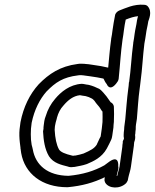

<svg xmlns="http://www.w3.org/2000/svg" viewBox="-20 -801 679 843"><path d="M66 -234C64 -215 65 -194 67 -176L70 -152V-149C72 -142 71 -137 73 -129C89 -38 165 21 275 21H277C341 15 391 1 440 -23L439 -14C438 -9 440 -3 442 1C458 28 507 30 534 3C536 0 539 -4 541 -9C543 -19 544 -25 546 -32C548 -41 553 -54 555 -70L568 -163C568 -165 568 -168 569 -174V-176C573 -187 575 -195 573 -209L574 -213C574 -219 575 -226 576 -234V-238C576 -243 576 -247 577 -254L581 -279C585 -323 587 -368 593 -410C594 -420 596 -430 597 -442C605 -500 607 -555 614 -610C617 -623 619 -640 621 -652C623 -670 628 -686 631 -707C633 -715 650 -749 629 -773C626 -777 619 -780 613 -780C567 -784 529 -764 504 -755C496 -752 486 -743 485 -733C481 -711 477 -692 474 -668C472 -655 471 -642 468 -630V-628C462 -585 459 -546 455 -504C435 -509 412 -513 389 -516L369 -519C360 -520 353 -520 348 -521H344C337 -521 332 -522 320 -520C244 -510 195 -477 150 -431C110 -387 83 -331 70 -265ZM116 -236 119 -262C131 -320 155 -366 184 -399C224 -440 257 -462 322 -470C325 -471 332 -471 336 -471C346 -470 349 -470 354 -469L376 -466C397 -463 416 -460 434 -456C437 -453 439 -443 449 -431C449 -431 461 -398 490 -434C495 -440 500 -447 501 -455C507 -512 510 -571 518 -627C521 -641 522 -655 524 -668C526 -685 529 -700 532 -715C552 -723 568 -728 586 -730C585 -724 582 -717 581 -709V-708C579 -691 574 -674 571 -652C569 -639 568 -626 565 -613V-611C557 -553 555 -497 547 -441L546 -439C546 -429 544 -420 543 -410C537 -366 534 -319 530 -277L527 -254C526 -248 525 -239 525 -232C524 -224 523 -217 523 -209V-205C523 -202 523 -198 524 -196C526 -191 520 -185 519 -180V-174C518 -169 517 -161 517 -156L505 -70C504 -61 497 -42 495 -29H492C494 -40 497 -47 499 -57L500 -64C500 -70 499 -71 499 -71C499 -71 505 -122 461 -92C451 -85 442 -78 438 -75C393 -50 344 -35 281 -29C189 -30 136 -76 124 -145C123 -151 121 -157 119 -165L116 -188C115 -202 115 -222 116 -236ZM171 -242V-236L169 -224C171 -186 176 -147 195 -115C215 -84 250 -77 277 -70C280 -69 284 -67 293 -67C294 -67 303 -68 305 -68H307C309 -68 311 -69 312 -69C326 -72 342 -74 359 -80C360 -80 361 -81 362 -81C390 -93 427 -109 449 -149C458 -165 463 -177 467 -185C467 -186 468 -186 468 -187C472 -196 472 -202 473 -206L478 -241C478 -248 479 -256 480 -266V-268C481 -289 481 -312 480 -333C479 -342 473 -349 466 -352C465 -353 464 -355 463 -356C452 -373 443 -384 434 -394C430 -398 424 -406 414 -412H413C401 -418 387 -424 371 -428C369 -428 367 -429 366 -429C360 -429 347 -433 339 -433C286 -430 247 -397 222 -367C203 -345 189 -319 181 -292C175 -278 173 -261 172 -251ZM221 -245 222 -251C222 -254 227 -274 229 -279C229 -280 230 -282 230 -284C236 -306 245 -323 258 -337C279 -362 302 -380 331 -383C338 -382 345 -380 356 -379C365 -377 375 -373 384 -368C387 -366 390 -364 395 -358C403 -345 414 -335 419 -327C421 -325 424 -317 430 -311C431 -296 430 -281 430 -265C429 -256 428 -249 427 -237C425 -225 424 -214 422 -202C415 -190 410 -176 406 -169V-168C395 -149 378 -141 347 -127C336 -123 324 -121 311 -118H309C307 -118 305 -118 301 -117C299 -117 299 -117 296 -118C267 -125 246 -133 239 -145C228 -165 222 -194 220 -231C220 -234 221 -239 221 -245Z"/></svg>

Font: Hussar Pisanka
Style: OutKur
Weight: 400
Designer: Robert Jablonski
Foundry: Cannot Into Space Fonts
Version: Version 1.070